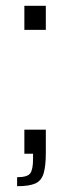

<svg xmlns="http://www.w3.org/2000/svg" viewBox="-20 -530 242 662"><path d="M64 -427V-510H138V-427ZM39 112V81Q74 81 84 68Q94 55 94 17V0H64V-83H138V-4Q138 42 130.5 67.5Q123 93 102 102.5Q81 112 39 112Z"/></svg>

Font: Saira Light
Style: Regular
Weight: 300
Designer: Hector Gatti with collaboration of the Omnibus-Type team
Foundry: Omnibus-Type
Version: Version 1.100; ttfautohint (v1.8.3)